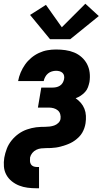

<svg xmlns="http://www.w3.org/2000/svg" viewBox="-32 -793 552 1028"><path d="M236 -583 129 -713 214 -767 299 -647 425 -773 497 -707 344 -583ZM164 215Q139 215 115.5 212Q92 209 70.5 200.5Q49 192 31 177.5Q13 163 2 143Q-9 123 -11 99Q-13 75 -9 51Q-7 39 -3.5 27Q0 15 4.5 3Q9 -9 15.5 -20Q22 -31 30 -41Q38 -51 47.5 -60Q57 -69 67.5 -76.5Q78 -84 89.5 -90Q101 -96 113 -100Q125 -104 137 -107Q149 -110 161.5 -111.5Q174 -113 186 -113.5Q198 -114 210 -114Q222 -114 234 -115.5Q246 -117 258 -121Q270 -125 280 -134.5Q290 -144 292 -156Q294 -169 290.5 -181.5Q287 -194 277.5 -202Q268 -210 255.5 -213.5Q243 -217 230 -217H171L189 -324H247Q258 -324 268.5 -326Q279 -328 288.5 -334Q298 -340 303.5 -349.5Q309 -359 311 -369Q313 -379 311 -388Q309 -397 302.5 -403Q296 -409 287 -411.5Q278 -414 268 -414Q257 -414 245.5 -410.5Q234 -407 225 -399.5Q216 -392 210 -381Q204 -370 202 -359H65Q69 -382 78.5 -404.5Q88 -427 102 -447Q116 -467 135 -483Q154 -499 176.5 -509.5Q199 -520 222 -524Q245 -528 268 -528Q294 -528 318.5 -524.5Q343 -521 365 -512Q387 -503 405 -487Q423 -471 434 -450Q445 -429 448 -404.5Q451 -380 447 -354Q444 -340 439 -326Q434 -312 423.5 -300.5Q413 -289 400 -280.5Q387 -272 373 -267Q389 -256 401 -242Q413 -228 420 -210.5Q427 -193 428 -173Q429 -153 426 -133Q424 -120 419.5 -107Q415 -94 408 -82Q401 -70 391 -60Q381 -50 369.5 -41.5Q358 -33 345.5 -27Q333 -21 320 -16.5Q307 -12 294 -8.5Q281 -5 267.5 -3Q254 -1 241 -0.5Q228 0 215 0Q202 0 188.5 1.5Q175 3 162.5 9Q150 15 141 26Q132 37 129 50Q128 60 128.5 69.5Q129 79 133.5 86.5Q138 94 146.5 97.5Q155 101 164 101H177V215Z"/></svg>

Font: Iosevka SS04 Heavy Oblique
Style: Regular
Weight: 900
Italic angle: -9°
Monospace: yes
Designer: Belleve Invis
Foundry: Belleve Invis
Version: Version 19.0.0; ttfautohint (v1.8.4)